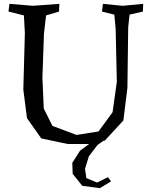

<svg xmlns="http://www.w3.org/2000/svg" viewBox="-20 -730 785 996"><path d="M645 -588 641 -275 620 -105 524 -1 447 17H331L194 -12L120 -117L101 -265L109 -559L104 -650L24 -670L29 -710L151 -700L288 -710L286 -670L219 -650L208 -555L200 -326L207 -167L252 -77L377 -30L491 -48L564 -148L586 -305L580 -580L573 -654L509 -670L514 -710L616 -700L723 -710L721 -670L652 -654ZM453 9 526 -19 531 -10 486 22 441 81 421 146 428 194 484 217 540 189 556 211 498 246 407 234 357 172 355 115 395 52Z"/></svg>

Font: Alike Angular
Style: Regular
Weight: 400
Designer: Sveta Sebyakina
Foundry: Cyreal (www.cyreal.org)
Version: Version 1.300; ttfautohint (v1.8.4.7-5d5b)